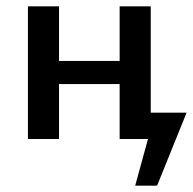

<svg xmlns="http://www.w3.org/2000/svg" viewBox="-20 -438 608 605"><path d="M440 0V-83H568L525 0ZM406 147 469 -83H568L475 147ZM357 0V-418H455V0ZM68 0V-418H166V0ZM115 -173V-246H408V-173Z"/></svg>

Font: Ysabeau Office SemiBold
Style: Regular
Weight: 600
Designer: Christian Thalmann (Catharsis Fonts)
Version: Version 2.001;gftools[0.9.30]; featfreeze: tnum,lnum,ss02